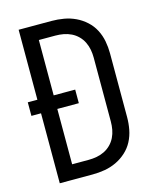

<svg xmlns="http://www.w3.org/2000/svg" viewBox="-111 -812 722 888"><g transform="rotate(-15 250.0 -367.5)"><path d="M64 0V-335H18V-400H64V-735H222Q251 -735 280 -730Q309 -725 335.5 -712.5Q362 -700 384 -680Q406 -660 419.5 -634Q433 -608 438.5 -579Q444 -550 444 -521V-215Q444 -185 438.5 -156Q433 -127 419.5 -101Q406 -75 384 -55Q362 -35 335.5 -22.5Q309 -10 280 -5Q251 0 221 0ZM142 -70H221Q241 -70 260 -73.5Q279 -77 296.5 -85.5Q314 -94 328 -108Q342 -122 350.5 -139.5Q359 -157 362.5 -176Q366 -195 366 -215V-521Q366 -540 362.5 -559Q359 -578 350.5 -595.5Q342 -613 328 -627Q314 -641 296.5 -649.5Q279 -658 260 -661.5Q241 -665 221 -665H142V-400H245V-335H142Z"/></g></svg>

Font: Iosevka Curly
Style: Regular
Weight: 400
Monospace: yes
Designer: Belleve Invis
Foundry: Belleve Invis
Version: Version 22.1.2; ttfautohint (v1.8.4)